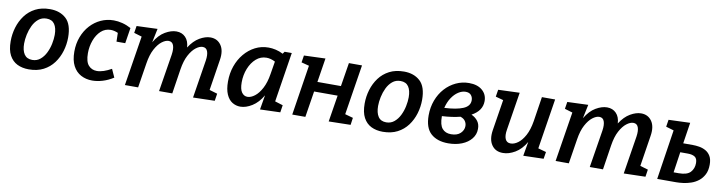

<svg xmlns="http://www.w3.org/2000/svg" viewBox="-23 -1110 6353 1688"><g transform="rotate(10 3153.0 -266.5)"><path d="M327 -543Q416 -543 471 -492.5Q526 -442 526 -325Q526 -263 508 -203Q490 -143 454 -94.5Q418 -46 363 -17.5Q308 11 233 11Q174 11 129.5 -11Q85 -33 59.5 -80.5Q34 -128 34 -206Q34 -269 52 -329Q70 -389 106 -437.5Q142 -486 197 -514.5Q252 -543 327 -543ZM311 -456Q269 -456 239 -431Q209 -406 190.5 -367.5Q172 -329 163 -286Q154 -243 154 -206Q154 -145 177 -110.5Q200 -76 249 -76Q290 -76 320 -101Q350 -126 369 -164.5Q388 -203 397 -246.5Q406 -290 406 -327Q406 -388 383 -422Q360 -456 311 -456Z M799 11Q743 11 698 -13Q653 -37 627 -86.5Q601 -136 601 -213Q601 -284 624 -344.5Q647 -405 687.5 -449.5Q728 -494 781.5 -518.5Q835 -543 896 -543Q933 -543 972.5 -533Q1012 -523 1051 -502L1029 -363H951L949 -441Q915 -456 884 -456Q834 -456 797.5 -422.5Q761 -389 741 -334.5Q721 -280 721 -220Q721 -144 750 -111.5Q779 -79 825 -79Q853 -79 886 -90Q919 -101 954 -121L987 -48Q940 -18 891.5 -3.5Q843 11 799 11Z M1699 4 1753 -335Q1761 -388 1749.5 -418.5Q1738 -449 1706 -449Q1678 -449 1645.5 -424Q1613 -399 1586 -348.5Q1559 -298 1547 -220L1513 0H1395L1449 -335Q1457 -388 1445.5 -418.5Q1434 -449 1402 -449Q1374 -449 1341.5 -424Q1309 -399 1282 -348.5Q1255 -298 1243 -220L1208 0H1090L1161 -445L1091 -466L1101 -529L1287 -536L1261 -412Q1302 -481 1355 -512Q1408 -543 1455 -543Q1505 -543 1536.5 -510.5Q1568 -478 1571 -420Q1612 -484 1663 -513.5Q1714 -543 1759 -543Q1821 -543 1854.5 -494.5Q1888 -446 1874 -361L1831 -87L1902 -66L1892 -1Z M2121 11Q2082 11 2049 -9.5Q2016 -30 1996.5 -74.5Q1977 -119 1977 -188Q1977 -262 1999.5 -326Q2022 -390 2063 -439Q2104 -488 2158.5 -516Q2213 -544 2278 -544Q2309 -544 2342 -536.5Q2375 -529 2408 -512L2422 -532H2486L2416 -88L2487 -66L2477 -1L2297 5L2319 -125Q2280 -57 2225.5 -23Q2171 11 2121 11ZM2168 -85Q2199 -85 2233 -111Q2267 -137 2294.5 -189Q2322 -241 2334 -317L2353 -432Q2313 -453 2275 -453Q2223 -453 2183 -418Q2143 -383 2120 -325.5Q2097 -268 2097 -202Q2097 -141 2117 -113Q2137 -85 2168 -85Z M2584 0 2654 -448 2585 -466 2595 -529 2786 -536 2752 -321H2962L2996 -532H3113L3042 -84L3114 -64L3105 0L2910 4L2948 -233H2738L2701 0Z M3487 -543Q3576 -543 3631 -492.5Q3686 -442 3686 -325Q3686 -263 3668 -203Q3650 -143 3614 -94.5Q3578 -46 3523 -17.5Q3468 11 3393 11Q3334 11 3289.5 -11Q3245 -33 3219.5 -80.5Q3194 -128 3194 -206Q3194 -269 3212 -329Q3230 -389 3266 -437.5Q3302 -486 3357 -514.5Q3412 -543 3487 -543ZM3471 -456Q3429 -456 3399 -431Q3369 -406 3350.5 -367.5Q3332 -329 3323 -286Q3314 -243 3314 -206Q3314 -145 3337 -110.5Q3360 -76 3409 -76Q3450 -76 3480 -101Q3510 -126 3529 -164.5Q3548 -203 3557 -246.5Q3566 -290 3566 -327Q3566 -388 3543 -422Q3520 -456 3471 -456Z M3977 11Q3879 11 3822.5 -39.5Q3766 -90 3766 -202Q3766 -274 3789.5 -336.5Q3813 -399 3854.5 -445Q3896 -491 3951 -517Q4006 -543 4068 -543Q4143 -543 4186 -506Q4229 -469 4229 -410Q4229 -323 4136 -273Q4173 -256 4194 -227.5Q4215 -199 4214 -158Q4214 -109 4183 -70.5Q4152 -32 4098.5 -10.5Q4045 11 3977 11ZM4051 -462Q4019 -462 3986.5 -441Q3954 -420 3928.5 -381.5Q3903 -343 3890 -290Q3998 -295 4057 -320Q4116 -345 4116 -397Q4116 -424 4100 -443Q4084 -462 4051 -462ZM3882 -211Q3882 -137 3909.5 -104.5Q3937 -72 3988 -72Q4043 -72 4072 -100Q4101 -128 4101 -164Q4101 -189 4087 -209Q4073 -229 4044 -238Q3974 -220 3882 -215Z M4467 11Q4400 12 4365.5 -37Q4331 -86 4344 -170L4388 -447L4319 -466L4329 -529L4520 -536L4466 -197Q4457 -144 4470 -113.5Q4483 -83 4518 -83Q4550 -83 4583.5 -107.5Q4617 -132 4644.5 -182.5Q4672 -233 4685 -312L4719 -532H4837L4766 -83L4838 -63L4828 -1L4647 4L4669 -123Q4629 -54 4573.5 -21.5Q4518 11 4467 11Z M5544 4 5598 -335Q5606 -388 5594.5 -418.5Q5583 -449 5551 -449Q5523 -449 5490.5 -424Q5458 -399 5431 -348.5Q5404 -298 5392 -220L5358 0H5240L5294 -335Q5302 -388 5290.5 -418.5Q5279 -449 5247 -449Q5219 -449 5186.5 -424Q5154 -399 5127 -348.5Q5100 -298 5088 -220L5053 0H4935L5006 -445L4936 -466L4946 -529L5132 -536L5106 -412Q5147 -481 5200 -512Q5253 -543 5300 -543Q5350 -543 5381.5 -510.5Q5413 -478 5416 -420Q5457 -484 5508 -513.5Q5559 -543 5604 -543Q5666 -543 5699.5 -494.5Q5733 -446 5719 -361L5676 -87L5747 -66L5737 -1Z M6275 -203Q6275 -151 6256.5 -115Q6238 -79 6208.5 -56Q6179 -33 6144 -21Q6109 -9 6074 -4.5Q6039 0 6012 0H5842L5910 -445L5840 -466L5850 -529L6042 -536L6013 -348H6099Q6126 -348 6156.5 -343Q6187 -338 6214 -323Q6241 -308 6258 -279.5Q6275 -251 6275 -203ZM6069 -266H6001L5974 -82H6020Q6094 -82 6124 -114.5Q6154 -147 6154 -196Q6154 -237 6131 -251.5Q6108 -266 6069 -266Z"/></g></svg>

Font: Bitter SemiBold
Style: Italic
Weight: 600
Italic angle: -9°
Designer: Sol Matas, and Bitter project Authors
Foundry: Sol Matas
Version: Version 2.001